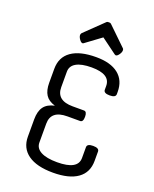

<svg xmlns="http://www.w3.org/2000/svg" viewBox="-179 -1085 960 1198"><g transform="rotate(20 301.5 -485.5)"><path d="M332 -755Q428 -755 479.5 -714Q531 -673 531 -597V-582Q531 -559 491 -559Q451 -559 451 -582V-607Q451 -685 327 -685Q260 -685 225 -665Q190 -645 190 -607V-504Q190 -416 298 -416H373Q393 -416 393 -381Q393 -346 373 -346H288Q180 -346 180 -258V-133Q180 -95 217.5 -75Q255 -55 325 -55Q463 -55 463 -133V-205Q463 -228 503 -228Q543 -228 543 -205V-143Q543 -66 486.5 -25.5Q430 15 323 15Q215 15 157.5 -26Q100 -67 100 -143V-258Q100 -311 121.5 -341Q143 -371 192 -382Q148 -395 129 -424.5Q110 -454 110 -504V-597Q110 -674 167 -714.5Q224 -755 332 -755ZM326 -986H337Q338 -986 341 -985Q344 -984 346 -982L466 -866Q471 -862 472 -858Q473 -854 473 -851Q473 -838 462 -822.5Q451 -807 441 -807Q439 -807 434 -810L331 -886L228 -810Q224 -807 221 -807Q211 -807 200 -822.5Q189 -838 189 -851Q189 -854 190.5 -858Q192 -862 196 -866L316 -982Q320 -986 326 -986Z"/></g></svg>

Font: Offside
Style: Regular
Weight: 400
Designer: Eduardo Rodriguez Tunni
Foundry: Eduardo Rodriguez Tunni
Version: Version 1.002; ttfautohint (v1.8.4.7-5d5b);gftools[0.9.23]